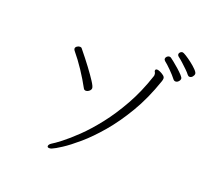

<svg xmlns="http://www.w3.org/2000/svg" viewBox="-137 -990 1274 1170"><g transform="rotate(20 500.0 -404.5)"><path d="M946 -692Q938 -692 932 -700Q924 -711 908 -726.5Q892 -742 874.5 -758Q857 -774 842 -785Q835 -791 835 -798Q835 -806 841.5 -812Q848 -818 856 -818Q862 -818 880.5 -806.5Q899 -795 920.5 -778.5Q942 -762 957.5 -746Q973 -730 973 -721Q973 -711 965 -701.5Q957 -692 946 -692ZM876 -636Q867 -636 861 -643Q843 -666 817 -692Q791 -718 774 -731Q767 -737 767 -744Q767 -752 774 -759Q781 -766 790 -766Q794 -766 800 -763Q807 -758 823.5 -745Q840 -732 858.5 -715.5Q877 -699 890 -685Q903 -671 903 -664Q903 -654 894.5 -645Q886 -636 876 -636ZM296 -22Q312 -31 351 -61Q390 -91 441.5 -140.5Q493 -190 548 -260Q603 -330 653.5 -420Q704 -510 740 -619Q742 -623 742 -626Q742 -629 742 -632Q742 -641 738.5 -646Q735 -651 735 -655Q735 -666 747 -666Q754 -666 766.5 -660.5Q779 -655 790 -646.5Q801 -638 801 -628Q801 -619 797 -608Q755 -485 698 -389Q641 -293 580 -221.5Q519 -150 463 -102Q407 -54 366 -27.5Q325 -1 309 5Q301 9 292 9Q279 9 279 0Q279 -11 296 -22ZM413 -424Q413 -413 402.5 -404.5Q392 -396 381 -396Q371 -396 366 -405Q339 -455 304.5 -507Q270 -559 234 -602Q229 -609 229 -614Q229 -623 238 -629.5Q247 -636 257 -636Q266 -636 270 -630Q311 -580 343 -537Q375 -494 394 -464.5Q413 -435 413 -424Z"/></g></svg>

Font: Moon Stars Kai T Light
Style: Regular
Weight: 300
Designer: GuiWonder
Version: Version 1.101